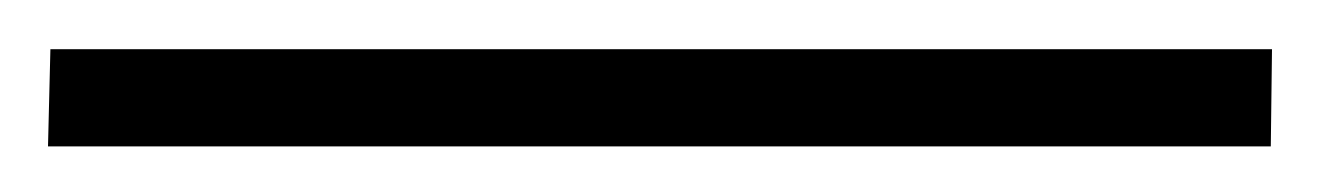

<svg xmlns="http://www.w3.org/2000/svg" viewBox="-25 24 550 80"><path d="M505 44.5 504.5 85H-5L-4 44.5Z"/></svg>

Font: Merriweather 144pt Medium
Style: Regular
Weight: 500
Version: Version 2.100